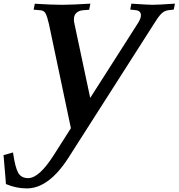

<svg xmlns="http://www.w3.org/2000/svg" viewBox="-83 -754 985 1059"><path d="M764.6 -620.1 295.4 114.7Q186.5 285.2 64.5 285.2Q6.3 285.2 -50.3 261.2Q-50.8 257.8 -51.3 249Q-51.8 240.2 -51.8 238.8V239.3Q-60.1 140.1 -63.5 101.6L-11.2 86.9Q0.5 169.4 17.3 199Q34.2 228.5 72.3 228.5Q132.3 228.5 211.9 104Q224.1 84.5 257.3 32.7Q290.5 -19 308.1 -46.9Q291 -127.9 186.5 -623.5V-623Q177.2 -663.6 168.5 -679.7Q159.7 -695.8 141.1 -697.3Q136.2 -697.8 119.6 -699.2Q103 -700.7 102.5 -700.7L108.9 -733.4Q203.6 -727.5 258.8 -727.5Q311 -727.5 415.5 -733.9L408.7 -700.2L372.1 -697.3H372.6Q352.1 -695.3 338.4 -682.9Q324.7 -670.4 324.7 -648.4Q324.7 -635.3 326.7 -627.4L414.6 -213.9Q459 -283.2 547.6 -422.1Q636.2 -561 680.7 -630.9Q694.3 -653.3 694.3 -669.9Q694.3 -694.3 666.5 -697.8L635.3 -701.2L641.6 -733.9Q735.8 -727.5 758.8 -727.5Q786.6 -727.5 881.8 -733.9L875.5 -701.2L846.2 -697.8Q823.2 -694.8 806.4 -678Q789.6 -661.1 764.6 -620.1Z"/></svg>

Font: Flanker
Style: Bold Italic
Weight: 700
Italic angle: -12°
Designer: Flanker
Version: Version 2.000